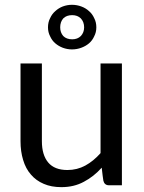

<svg xmlns="http://www.w3.org/2000/svg" viewBox="-20 -771 598 799"><path d="M487.3 -506.8Q487.3 -379.9 487.3 0Q473.6 0 433.6 0Q415 0 410.2 -18.6Q407.2 -37.1 403.3 -73.2Q370.1 -36.1 329.1 -14.6Q288.1 7.8 235.4 7.8Q193.4 7.8 162.1 -5.9Q129.9 -19.5 108.4 -44.9Q86.9 -69.3 76.2 -105.5Q65.4 -140.6 65.4 -183.6Q65.4 -229.5 65.4 -322.3Q65.4 -368.2 65.4 -506.8Q87.9 -506.8 154.3 -506.8Q154.3 -425.8 154.3 -183.6Q154.3 -126 180.7 -94.7Q207 -63.5 260.7 -63.5Q300.8 -63.5 335 -82Q369.1 -100.6 398.4 -133.8Q398.4 -257.8 398.4 -506.8Q419.9 -506.8 487.3 -506.8ZM179.7 -657.2Q179.7 -678.7 188.5 -695.3Q196.3 -712.9 210 -724.6Q223.6 -737.3 241.2 -744.1Q259.8 -751 279.3 -751Q299.8 -751 318.4 -744.1Q336.9 -737.3 350.6 -724.6Q364.3 -712.9 372.1 -695.3Q380.9 -678.7 380.9 -657.2Q380.9 -636.7 372.1 -620.1Q364.3 -602.5 350.6 -590.8Q336.9 -579.1 318.4 -572.3Q299.8 -565.4 279.3 -565.4Q259.8 -565.4 241.2 -572.3Q223.6 -579.1 210 -590.8Q196.3 -602.5 188.5 -620.1Q179.7 -636.7 179.7 -657.2ZM230.5 -657.2Q230.5 -635.7 243.2 -621.1Q256.8 -607.4 280.3 -607.4Q302.7 -607.4 316.4 -621.1Q330.1 -635.7 330.1 -657.2Q330.1 -679.7 316.4 -694.3Q302.7 -708 280.3 -708Q256.8 -708 243.2 -694.3Q230.5 -679.7 230.5 -657.2Z"/></svg>

Font: Lato
Style: Regular
Weight: 400
Designer: Lukasz Dziedzic with Adam Twardoch and Botio Nikoltchev
Version: Version 2.015; 2015-08-06; http://www.latofonts.com/